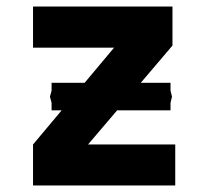

<svg xmlns="http://www.w3.org/2000/svg" viewBox="-20 -570 640 590"><path d="M81.5 -126 169.5 -231H138.5V-254L133.5 -273L138.5 -291.5V-315.5H240L330.5 -423.5H81.5V-550H510V-430L412.5 -315.5H504V-291.5L508.5 -273L504 -254V-231H340L250.5 -126H518.5V0H81.5Z"/></svg>

Font: JuliaMono ExtraBold
Style: Regular
Weight: 800
Monospace: yes
Designer: cormullion
Foundry: corm
Version: Version 0.055; ttfautohint (v1.8.4)